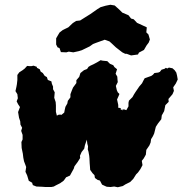

<svg xmlns="http://www.w3.org/2000/svg" viewBox="-20 -770 767 807"><path d="M345 -183 337 -160 334 -145 323 -131 316 -115 317 -106 307 -90 293 -71 290 -61 280 -43 274 -32 258 -25 248 -11 233 0 215 9 206 14 196 16H171L157 15L133 14L118 8L115 -2L101 -10L94 -33L87 -48L90 -68L86 -79L81 -92L78 -107L76 -124L71 -148L70 -173L75 -184V-203L69 -220L73 -233L66 -246L65 -260L60 -275L56 -299L64 -320L56 -332L50 -344L55 -357L53 -374L45 -387L49 -405L51 -416L53 -434V-447V-455L61 -466L75 -475L84 -482L94 -493L104 -492H112L121 -494L135 -489V-485L147 -479L151 -469L160 -463L168 -451L177 -446L181 -434L196 -428L198 -418L203 -406V-395L210 -382L208 -359L214 -341L215 -327V-312V-300L219 -284L227 -288H237V-287H238L250 -297L252 -308L255 -321L263 -335L265 -346L276 -361V-374L282 -390L287 -402L301 -421V-433L313 -447L318 -463L333 -475L346 -480L352 -489L360 -494L373 -500L388 -508L403 -517L411 -515L431 -513L442 -502L456 -496L461 -488L472 -479L466 -460L473 -448L474 -434L475 -425L467 -409L471 -391L475 -382L482 -375L477 -363L472 -352L477 -329V-317L487 -316L488 -308L495 -310L496 -305L498 -302L496 -305L499 -311L511 -307L520 -323V-338L522 -347L537 -362L543 -373L550 -384L561 -400L565 -406L577 -420L582 -430L588 -441L602 -446L616 -451L623 -456L629 -463L645 -465L652 -468L659 -477L672 -481L677 -485L683 -482L690 -486L705 -483L714 -475L721 -465L724 -453L727 -436L719 -419L708 -403L711 -388L705 -374L688 -354L689 -342L675 -328L670 -303L660 -285L658 -269L644 -251L635 -237L628 -209L623 -198L615 -185L613 -171L608 -159L595 -140L593 -120L584 -104L576 -94L579 -76L570 -59L560 -45L552 -37L540 -18L527 -5L519 -1L507 5L496 12L475 17L460 14L445 16L429 15L424 13L409 6L400 -11L390 -14L379 -22L377 -34L369 -42L359 -56L358 -71L357 -83L356 -104L355 -115L352 -132L349 -142L350 -155L347 -166ZM236 -551 230 -568 222 -571 216 -583V-609L230 -633L244 -644L267 -655L286 -673L300 -682L317 -684L336 -696L360 -711L390 -732L403 -740L424 -746L444 -750L462 -747L481 -730L494 -717L520 -706L531 -692L542 -689L556 -674L580 -663L597 -655L595 -634L604 -625L610 -604L605 -591L596 -579L585 -560L564 -549L560 -541L531 -537L512 -544H506L494 -550L467 -571L450 -587L440 -596L420 -603L384 -590L371 -585L357 -575L324 -559L311 -555L288 -550L269 -553L259 -550Z"/></svg>

Font: Winky Rough
Style: Bold Italic
Weight: 700
Italic angle: -8.97852°
Designer: Simon Atzbach
Foundry: typofactur
Version: Version 1.206; ttfautohint (v1.8.4.7-5d5b)